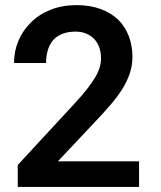

<svg xmlns="http://www.w3.org/2000/svg" viewBox="-20 -741 640 761"><path d="M531.2 0V-101.6H209.5L355.5 -256.8Q388.2 -291 415.8 -323Q443.4 -355 463.4 -385.7Q482.9 -417 493.9 -448.7Q504.9 -480.5 504.9 -515.1Q504.9 -560.5 490.2 -598.4Q475.6 -636.2 447.8 -663.6Q419.4 -690.4 377.9 -705.6Q336.4 -720.7 283.2 -720.7Q227.1 -720.7 181.2 -702.6Q135.3 -684.6 103.5 -652.8Q70.8 -621.6 53.2 -579.8Q35.6 -538.1 35.6 -491.2H162.6Q162.6 -521 170.2 -544.4Q177.7 -567.9 192.4 -584Q207 -599.1 228.8 -607.4Q250.5 -615.7 279.8 -615.7Q302.2 -615.7 320.8 -608.2Q339.4 -600.6 353 -586.9Q366.2 -572.8 373.3 -553.5Q380.4 -534.2 380.4 -509.3Q380.4 -492.2 375.2 -474.4Q370.1 -456.5 358.4 -436.5Q346.7 -416 327.6 -391.4Q308.6 -366.7 280.8 -336.4L50.3 -86.9V0Z"/></svg>

Font: Roboto Mono SemiBold
Style: Regular
Weight: 600
Monospace: yes
Designer: Google
Version: Version 3.000